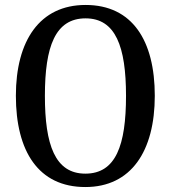

<svg xmlns="http://www.w3.org/2000/svg" viewBox="-20 -744 688 774"><path d="M324 10C509 10 604 -135 604 -358C604 -581 513 -724 325 -724C140 -724 44 -580 44 -358C44 -134 135 10 324 10ZM324 -44C202 -44 161 -160 161 -358C161 -557 203 -670 325 -670C446 -670 488 -556 488 -358C488 -158 447 -44 324 -44Z"/></svg>

Font: Noto Serif Condensed Medium
Style: Regular
Weight: 500
Width: 3
Designer: Monotype Design Team
Foundry: Monotype Imaging Inc.
Version: Version 2.015